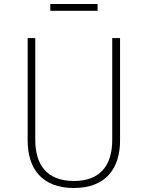

<svg xmlns="http://www.w3.org/2000/svg" viewBox="-20 -927 736 958"><path d="M467 -873V-907H231V-873ZM579 -737H540V-229C540 -109 486 -24 349 -24C212 -24 156 -107 156 -229V-737H118V-226C118 -87 188 11 349 11C508 11 579 -87 579 -226Z"/></svg>

Font: Glow Sans SC Normal ExtraLight
Style: Regular
Weight: 200
Designer: Ryoko NISHIZUKA (kana, bopomofo & ideographs); Paul D. Hunt (Latin, Greek & Cyrillic); Sandoll Communications, Soo-young
Version: Version 0.93